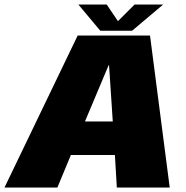

<svg xmlns="http://www.w3.org/2000/svg" viewBox="-71 -833 828 853"><path d="M274 -675H595.5L683 0H448L439.5 -144.5H244L184 0H-51ZM430 -293.5 413.5 -543H411.5L306.5 -293.5ZM277 -813H403L453 -739L527 -813H654L516 -696.5H374.5Z"/></svg>

Font: Rudi
Style: Regular
Weight: 400
Italic angle: -10°
Designer: Tyler Finck
Foundry: Etcetera Type Company
Version: Version 1.111; ttfautohint (v1.8.4)